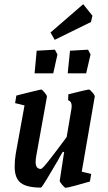

<svg xmlns="http://www.w3.org/2000/svg" viewBox="-20 -887 516 916"><path d="M432 -426 370 -68 415 -57 409 -21Q379 -12 339.5 -1.5Q300 9 293 9Q289 9 276.5 -5.5Q264 -20 265 -25L286 -162H279Q261 -132 257 -123Q229 -75 204 -33.5Q179 8 175 8Q108 8 79 -14.5Q50 -37 50 -91Q50 -123 55 -153L97 -384L52 -395L58 -431L93 -440Q111 -444 142 -452Q173 -460 176 -460Q181 -460 192.5 -446Q204 -432 204 -426L153 -143Q150 -127 150 -114Q150 -81 175 -81Q182 -81 214 -122Q246 -163 298 -233L321 -369Q322 -374 322 -381Q322 -403 305 -409L306 -437Q397 -460 404 -460Q409 -460 421 -446Q433 -432 432 -426ZM155 -645 242 -650 254 -627 234 -537H145ZM314 -645 400 -650 412 -627 391 -537H303ZM221 -732 377 -867 421 -812 414 -782 241 -697Z"/></svg>

Font: Grenze Medium
Style: Italic
Weight: 500
Italic angle: -10°
Designer: Renata Polastri
Foundry: Omnibus-Type
Version: Version 1.002; ttfautohint (v1.8)